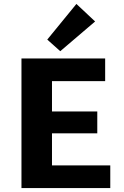

<svg xmlns="http://www.w3.org/2000/svg" viewBox="-20 -955 629 975"><path d="M540 -115V0H89V-658H514V-543H244V-389H474V-278H244V-115ZM220 -754 368 -935 463 -846 286 -695Z"/></svg>

Font: Ysabeau Ultrabold
Style: Regular
Weight: 800
Designer: Christian Thalmann (Catharsis Fonts)
Version: Version 0.003